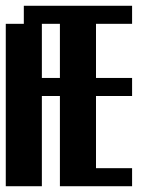

<svg xmlns="http://www.w3.org/2000/svg" viewBox="-20 -645 540 665"><path d="M0 -562.5H62.5V-625H437.5V-562.5H312.5V-375H437.5V-312.5H312.5V-62.5H437.5V0H187.5V-312.5H125V0H0ZM125 -562.5V-375H187.5V-562.5Z"/></svg>

Font: NeoDunggeunmo Code
Style: Regular
Weight: 400
Monospace: yes
Version: Version 1.600